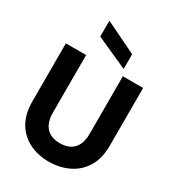

<svg xmlns="http://www.w3.org/2000/svg" viewBox="-227 -1091 1116 1231"><g transform="rotate(30 331.0 -476.0)"><path d="M328 12Q249 12 184.5 -19.5Q120 -51 82.5 -114Q45 -177 45 -273V-700H195V-272Q195 -225 211 -192Q227 -159 257.5 -142.5Q288 -126 331 -126Q374 -126 404.5 -142.5Q435 -159 451 -192Q467 -225 467 -272V-700H617V-273Q617 -177 578 -114Q539 -51 473 -19.5Q407 12 328 12ZM448 -743 214 -848V-964H217L448 -852Z"/></g></svg>

Font: DM Sans 9pt 36pt Black
Style: Regular
Weight: 900
Version: Version 4.004;gftools[0.9.30]